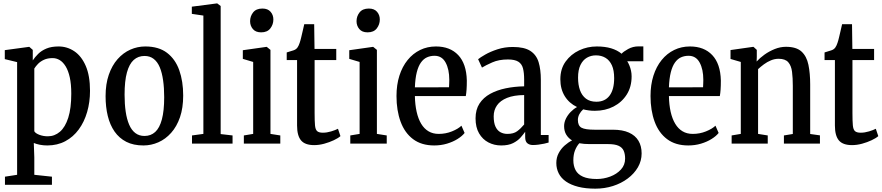

<svg xmlns="http://www.w3.org/2000/svg" viewBox="-20 -839 5153 1122"><path d="M9 241V193.5L80 182.5V-476L8 -493.5V-546L148.5 -565H151.5L171.5 -547.5V-486Q184 -505 203 -524Q222 -543 251 -555.2Q280 -567.5 322.5 -567.5Q372.5 -567.5 414.2 -539.5Q456 -511.5 481 -454Q506 -396.5 506 -308Q506 -242.5 489.2 -184.5Q472.5 -126.5 440.2 -82.5Q408 -38.5 361.5 -13.8Q315 11 256 11Q233 11 212.2 6.8Q191.5 2.5 177.5 -3.5L180.5 80.5V182.5L283.5 193.5V241ZM259.5 -42.5Q299 -42.5 330 -69Q361 -95.5 378.8 -150.8Q396.5 -206 396.5 -291.5Q396.5 -347.5 387.8 -386.8Q379 -426 363.8 -451Q348.5 -476 329 -487.8Q309.5 -499.5 287.5 -499.5Q258.5 -499.5 237.2 -489.8Q216 -480 202.2 -465.8Q188.5 -451.5 180.5 -438.5V-72Q187 -60 210 -51.2Q233 -42.5 259.5 -42.5Z M597 -277Q597 -348 615.8 -402.2Q634.5 -456.5 667.2 -493.5Q700 -530.5 741.8 -549Q783.5 -567.5 829 -567.5Q907 -567.5 955.8 -530.5Q1004.5 -493.5 1027.5 -428.8Q1050.5 -364 1050.5 -280.5Q1050.5 -208.5 1031.8 -154Q1013 -99.5 980.2 -62.8Q947.5 -26 905.5 -7.5Q863.5 11 818 11Q760 11 718.2 -10.2Q676.5 -31.5 649.5 -70.2Q622.5 -109 609.8 -161.5Q597 -214 597 -277ZM824.5 -44.5Q861.5 -44.5 887 -67.8Q912.5 -91 926 -141.2Q939.5 -191.5 939.5 -271Q939.5 -325 933.2 -369.2Q927 -413.5 913.8 -445.5Q900.5 -477.5 878.2 -494.8Q856 -512 824.5 -512Q787.5 -512 761.5 -488.8Q735.5 -465.5 721.8 -415.8Q708 -366 708 -285.5Q708 -231 714.5 -186.8Q721 -142.5 734.8 -110.5Q748.5 -78.5 770.8 -61.5Q793 -44.5 824.5 -44.5Z M1168.5 -56.5V-748L1101 -758V-800L1247 -819H1249.5L1269.5 -804V-55.5L1339 -47.5V0H1102V-47.5Z M1405 0V-47.5L1459.5 -56.5V-477L1399 -495V-545.5L1536.5 -565H1539L1560.5 -547.5V-56.5L1618 -47.5V0ZM1505.5 -650Q1474 -650 1457.8 -669.2Q1441.5 -688.5 1441.5 -715Q1441.5 -744 1459.2 -766.5Q1477 -789 1513 -789H1514Q1545 -789 1561.2 -770.2Q1577.5 -751.5 1577.5 -725Q1577.5 -696 1559.8 -673Q1542 -650 1506.5 -650Z M1816 9Q1762 9 1739 -18.8Q1716 -46.5 1716 -105.5V-488H1655.5V-532.5Q1665 -536 1675.5 -538.8Q1686 -541.5 1695 -544.8Q1704 -548 1708.5 -551.5Q1714 -555.5 1717.8 -560.5Q1721.5 -565.5 1724.8 -572.5Q1728 -579.5 1731 -588Q1735.5 -600.5 1740.5 -622Q1745.5 -643.5 1750.5 -664.8Q1755.5 -686 1758 -697.5H1816L1818 -553H1945V-488H1818.5V-178.5Q1818.5 -131.5 1820.8 -106.8Q1823 -82 1833.2 -72.8Q1843.5 -63.5 1867 -63.5Q1890 -63.5 1915.5 -71.2Q1941 -79 1955 -86.5L1969.5 -43.5Q1956 -31.5 1930.5 -19.5Q1905 -7.5 1874.8 0.8Q1844.5 9 1816 9Z M2027 0V-47.5L2081.5 -56.5V-477L2021 -495V-545.5L2158.5 -565H2161L2182.5 -547.5V-56.5L2240 -47.5V0ZM2127.5 -650Q2096 -650 2079.8 -669.2Q2063.5 -688.5 2063.5 -715Q2063.5 -744 2081.2 -766.5Q2099 -789 2135 -789H2136Q2167 -789 2183.2 -770.2Q2199.5 -751.5 2199.5 -725Q2199.5 -696 2181.8 -673Q2164 -650 2128.5 -650Z M2517.5 11Q2443 11 2394 -25.8Q2345 -62.5 2321 -128Q2297 -193.5 2297 -278Q2297 -343.5 2314 -396.8Q2331 -450 2362 -488.2Q2393 -526.5 2435.2 -547Q2477.5 -567.5 2527.5 -567.5Q2610 -567.5 2657.8 -517Q2705.5 -466.5 2708 -369Q2708 -336.5 2706.5 -315.5Q2705 -294.5 2702 -277.5H2404.5Q2405.5 -226.5 2414.8 -185.5Q2424 -144.5 2441.2 -115.8Q2458.5 -87 2484 -71.8Q2509.5 -56.5 2544 -56.5Q2584.5 -56.5 2621 -71.2Q2657.5 -86 2676.5 -104.5L2695 -62Q2680.5 -43.5 2653.8 -26.8Q2627 -10 2592 0.5Q2557 11 2517.5 11ZM2404.5 -328.5 2604 -329Q2604.5 -341 2605 -351.5Q2605.5 -362 2605.5 -372.5Q2605.5 -434 2584 -473.5Q2562.5 -513 2519.5 -513Q2495 -513 2474.8 -503.8Q2454.5 -494.5 2439.5 -473.2Q2424.5 -452 2415.5 -416.5Q2406.5 -381 2404.5 -328.5Z M2908.5 11Q2868 11 2834 -6.8Q2800 -24.5 2779.5 -59.8Q2759 -95 2759 -147.5Q2759 -198.5 2782 -233.8Q2805 -269 2844.8 -290.8Q2884.5 -312.5 2935.5 -323Q2986.5 -333.5 3043 -334.5V-374Q3043 -413.5 3036.2 -439.5Q3029.5 -465.5 3009 -478.5Q2988.5 -491.5 2948 -491.5Q2895 -491.5 2856.2 -474.2Q2817.5 -457 2796.5 -444L2774 -493Q2786 -503 2815.5 -520Q2845 -537 2887 -550.8Q2929 -564.5 2977 -564.5Q3044 -564.5 3079.2 -541.5Q3114.5 -518.5 3127.5 -475.8Q3140.5 -433 3140.5 -373V-50H3186V-6Q3176.5 -3 3160.5 0.5Q3144.5 4 3127 6.2Q3109.5 8.5 3094 8.5Q3074.5 8.5 3061.8 -1.8Q3049 -12 3049 -38.5V-69Q3038.5 -54 3022 -35.2Q3005.5 -16.5 2978.5 -2.8Q2951.5 11 2908.5 11ZM2945 -56.5Q2981 -56.5 3002 -72Q3023 -87.5 3043 -111.5V-283.5Q2982.5 -283 2943 -267Q2903.5 -251 2884.2 -223.2Q2865 -195.5 2865 -159.5Q2865 -121.5 2875.5 -99Q2886 -76.5 2904.2 -66.5Q2922.5 -56.5 2945 -56.5Z M3459 263.5Q3401.5 263.5 3358.8 252.5Q3316 241.5 3287.5 221.8Q3259 202 3245 174.2Q3231 146.5 3231 113.5Q3231 81.5 3244.8 55.8Q3258.5 30 3279.8 11.2Q3301 -7.5 3323 -18.5Q3302 -31 3289.2 -51.8Q3276.5 -72.5 3276.5 -102Q3276.5 -124 3287 -145.5Q3297.5 -167 3314.8 -184.8Q3332 -202.5 3352 -213.5Q3306 -235.5 3280.2 -277.2Q3254.5 -319 3254.5 -376Q3254.5 -436.5 3285.2 -479.2Q3316 -522 3364.5 -544.8Q3413 -567.5 3467.5 -567.5Q3515 -567.5 3551 -556.8Q3587 -546 3612.5 -525Q3622.5 -537 3650.5 -552.5Q3678.5 -568 3711.5 -568H3739.5V-481H3645.5Q3652.5 -470 3658.2 -456Q3664 -442 3667.5 -426Q3671 -410 3671 -393Q3671 -331.5 3642.5 -286.5Q3614 -241.5 3565.5 -216.5Q3517 -191.5 3456 -191.5Q3437 -191.5 3420.5 -193.8Q3404 -196 3388 -200Q3374 -187.5 3365.5 -171.5Q3357 -155.5 3357 -138Q3357 -104 3378.5 -92.5Q3400 -81 3455 -81H3561.5Q3618 -81 3655.2 -64.2Q3692.5 -47.5 3711 -16.5Q3729.5 14.5 3729.5 57.5Q3729.5 101 3707.8 138.5Q3686 176 3648.2 204.2Q3610.5 232.5 3561.8 248Q3513 263.5 3459 263.5ZM3467.5 207Q3508 207 3546 192.8Q3584 178.5 3608.5 151.8Q3633 125 3633 88Q3633 60.5 3624.5 41.5Q3616 22.5 3594.5 12.8Q3573 3 3532.5 3H3425Q3409 3 3393.8 1.8Q3378.5 0.5 3365.5 -2Q3350 15 3340.2 39.8Q3330.5 64.5 3330.5 97.5Q3330.5 130.5 3343.5 155.2Q3356.5 180 3386.8 193.5Q3417 207 3467.5 207ZM3465 -244.5Q3515.5 -244.5 3542.2 -280.2Q3569 -316 3569 -382.5Q3569 -428 3555.8 -457.2Q3542.5 -486.5 3518.5 -501Q3494.5 -515.5 3462.5 -515.5Q3433.5 -515.5 3409.8 -501.8Q3386 -488 3372 -459.2Q3358 -430.5 3358 -385Q3358 -344 3369.2 -312.2Q3380.5 -280.5 3404.2 -262.5Q3428 -244.5 3465 -244.5Z M4002 11Q3927.5 11 3878.5 -25.8Q3829.5 -62.5 3805.5 -128Q3781.5 -193.5 3781.5 -278Q3781.5 -343.5 3798.5 -396.8Q3815.5 -450 3846.5 -488.2Q3877.5 -526.5 3919.8 -547Q3962 -567.5 4012 -567.5Q4094.5 -567.5 4142.2 -517Q4190 -466.5 4192.5 -369Q4192.5 -336.5 4191 -315.5Q4189.5 -294.5 4186.5 -277.5H3889Q3890 -226.5 3899.2 -185.5Q3908.5 -144.5 3925.8 -115.8Q3943 -87 3968.5 -71.8Q3994 -56.5 4028.5 -56.5Q4069 -56.5 4105.5 -71.2Q4142 -86 4161 -104.5L4179.5 -62Q4165 -43.5 4138.2 -26.8Q4111.5 -10 4076.5 0.5Q4041.5 11 4002 11ZM3889 -328.5 4088.5 -329Q4089 -341 4089.5 -351.5Q4090 -362 4090 -372.5Q4090 -434 4068.5 -473.5Q4047 -513 4004 -513Q3979.5 -513 3959.2 -503.8Q3939 -494.5 3924 -473.2Q3909 -452 3900 -416.5Q3891 -381 3889 -328.5Z M4309 -56.5V-477L4249 -494.5V-546.5L4379.5 -565H4383.5L4402.5 -547.5V-506L4401.5 -479.5Q4420 -500 4447.5 -519.8Q4475 -539.5 4507.5 -552.5Q4540 -565.5 4573 -565.5Q4633.5 -565.5 4663.8 -537.8Q4694 -510 4704.2 -460.5Q4714.5 -411 4714.5 -345.5V-56L4771.5 -48V0H4561V-47.5L4613 -56V-337Q4613 -383.5 4608.5 -419.2Q4604 -455 4586.5 -475.2Q4569 -495.5 4530 -495.5Q4507.5 -495.5 4485.5 -486.5Q4463.5 -477.5 4444.2 -463.2Q4425 -449 4410 -435V-56.5L4466.5 -47.5V0H4255.5V-47.5Z M4959 9Q4905 9 4882 -18.8Q4859 -46.5 4859 -105.5V-488H4798.5V-532.5Q4808 -536 4818.5 -538.8Q4829 -541.5 4838 -544.8Q4847 -548 4851.5 -551.5Q4857 -555.5 4860.8 -560.5Q4864.5 -565.5 4867.8 -572.5Q4871 -579.5 4874 -588Q4878.5 -600.5 4883.5 -622Q4888.5 -643.5 4893.5 -664.8Q4898.5 -686 4901 -697.5H4959L4961 -553H5088V-488H4961.5V-178.5Q4961.5 -131.5 4963.8 -106.8Q4966 -82 4976.2 -72.8Q4986.5 -63.5 5010 -63.5Q5033 -63.5 5058.5 -71.2Q5084 -79 5098 -86.5L5112.5 -43.5Q5099 -31.5 5073.5 -19.5Q5048 -7.5 5017.8 0.8Q4987.5 9 4959 9Z"/></svg>

Font: Merriweather 24pt SemiCondensed
Style: Regular
Weight: 400
Width: 4
Designer: Eben Sorkin
Foundry: Eben Sorkin
Version: Version 2.100